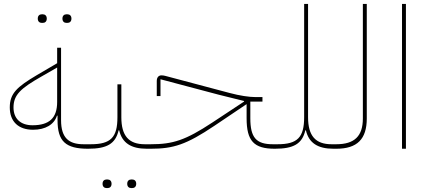

<svg xmlns="http://www.w3.org/2000/svg" viewBox="-20 -760 2184 981"><path d="M320 -643H324C336 -643 345 -650 345 -665C345 -680 336 -687 324 -687H320C308 -687 299 -680 299 -665C299 -650 308 -643 320 -643ZM194 -643H198C210 -643 219 -650 219 -665C219 -680 210 -687 198 -687H194C182 -687 173 -680 173 -665C173 -650 182 -643 194 -643ZM430 0 440 -10V-23H407C332 -23 292 -55 292 -146V-516H272V-437L168 -376C67 -316 30 -283 30 -211C30 -139 74 -97 149 -97C212 -97 257 -124 271 -169H274V-146C274 -38 315 0 430 0ZM146 -120C85 -120 49 -154 49 -211C49 -276 87 -309 190 -368L272 -415V-239C272 -157 232 -120 146 -120Z M651 201H655C667 201 676 194 676 179C676 164 667 157 655 157H651C639 157 630 164 630 179C630 194 639 201 651 201ZM525 201H529C541 201 550 194 550 179C550 164 541 157 529 157H525C513 157 504 164 504 179C504 194 513 201 525 201ZM430 0C526 0 570 -25 586 -94H589C604 -30 649 0 730 0L740 -10V-23H720C638 -23 600 -66 600 -161V-329H580V-161C580 -58 546 -23 444 -23H440L430 -13Z M730 0H750C866 0 932 -21 1075 -117L1240 -228V-156C1240 -40 1277 0 1384 0L1394 -10V-23H1374C1289 -23 1259 -57 1259 -156V-241H1321V-264H1285C1254 -264 1205 -271 1153 -285L837 -369C816 -375 809 -375 805 -375C790 -375 781 -364 781 -346V-269H800V-355L1098 -276L1227 -244V-241L1065 -134C927 -43 863 -23 750 -23H740L730 -13Z M1384 0C1480 0 1524 -25 1540 -94H1543C1558 -30 1603 0 1684 0L1694 -10V-23H1674C1592 -23 1554 -66 1554 -161V-740H1534V-161C1534 -58 1500 -23 1398 -23H1394L1384 -13Z M1684 0H1698C1805 0 1854 -49 1854 -155V-740H1834V-155C1834 -64 1791 -23 1698 -23H1694L1684 -13Z M2034 0H2054V-740H2034Z"/></svg>

Font: IBM Plex Arabic Thin
Style: Regular
Weight: 100
Designer: Mike Abbink, Paul van der Laan, Pieter van Rosmalen, Wael Morcos, Khajak Apelian
Foundry: Bold Monday
Version: Version 1.0